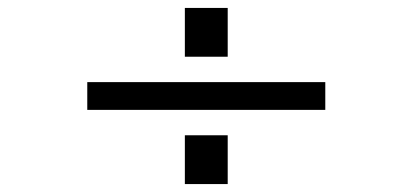

<svg xmlns="http://www.w3.org/2000/svg" viewBox="-20 -542 1040 484"><path d="M800 -265V-335H200V-265ZM446 -78H554V-201H446ZM446 -399H554V-522H446Z"/></svg>

Font: Perun
Style: Regular
Weight: 400
Foundry: Copyright (c) Stefan Peev, Context Ltd, 2016
Version: Version 1.089